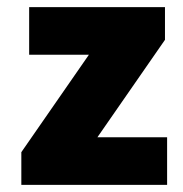

<svg xmlns="http://www.w3.org/2000/svg" viewBox="-20 -520 514 540"><path d="M40 0V-92L230 -366H62V-500H444V-408L254 -134H450V0Z"/></svg>

Font: Mada Black
Style: Regular
Weight: 900
Designer: Khaled Hosny
Version: Version 1.5